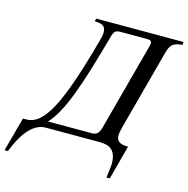

<svg xmlns="http://www.w3.org/2000/svg" viewBox="-222 -767 1036 1059"><g transform="rotate(15 296.5 -237.0)"><path d="M696 -653H198L193 -637C235 -636 257 -627 257 -591C257 -579 255 -564 249 -544C143 -155 70 -16 -31 -16H-50L-103 179H-84C-36 57 20 0 85 0H391C444 0 488 15 488 99C488 113 480 172 479 179H498L550 -16C500 -16 483 -32 483 -62C483 -76 487 -94 492 -114L612 -562C628 -621 639 -629 696 -637ZM387 -81C379 -52 367 -36 339 -36H88C162 -117 217 -272 302 -582C309 -606 317 -617 345 -617H496C518 -617 524 -611 524 -600C524 -595 523 -589 521 -582Z"/></g></svg>

Font: XITS
Style: Italic
Weight: 400
Italic angle: -16.33°
Designer: MicroPress Inc., with final additions and corrections provided by Coen Hoffman, Elsevier (retired)
Version: Version 1.107